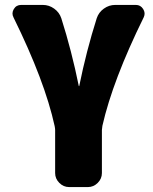

<svg xmlns="http://www.w3.org/2000/svg" viewBox="-20 -540 622 780"><path d="M532 -520Q551 -520 561.5 -503.5Q572 -487 564 -470Q438 -214 396 -29Q394 -17 394 -12V163Q394 186 377 203Q360 220 337 220H261Q238 220 221 203Q204 186 204 163V-12Q204 -18 202 -28Q162 -211 35 -469Q26 -486 36 -503Q46 -520 66 -520H154Q179 -520 200 -505Q221 -490 229 -466Q271 -334 300 -191Q300 -190 301 -190Q302 -190 302 -191Q331 -334 373 -466Q381 -490 402 -505Q423 -520 448 -520Z"/></svg>

Font: Rounded Mplus 1c Black
Style: Regular
Weight: 900
Version: Version 1.059.20150529